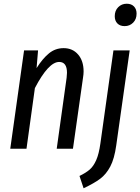

<svg xmlns="http://www.w3.org/2000/svg" viewBox="-20 -797 752 1029"><path d="M428 -414Q428 -399 425 -381L371 0H284L337 -380Q339 -400 339 -407Q339 -465 297 -465Q240 -465 167 -325L122 0H35L109 -527H184L176 -432Q209 -484 243 -511.5Q277 -539 321 -539Q369 -539 398.5 -505Q428 -471 428 -414ZM406 146Q441 129 461 111.5Q481 94 495.5 61.5Q510 29 518 -28L588 -527H675L603 -18Q593 54 571 95.5Q549 137 517 161Q485 185 428 212ZM595 -710Q595 -740 613.5 -758.5Q632 -777 659 -777Q684 -777 698 -762.5Q712 -748 712 -724Q712 -694 693.5 -675.5Q675 -657 648 -657Q623 -657 609 -671.5Q595 -686 595 -710Z"/></svg>

Font: Fira Sans Extra Condensed
Style: Italic
Weight: 400
Width: 3
Italic angle: -8°
Designer: Carrois Corporate & Edenspiekermann AG
Foundry: Carrois Corporate GbR & Edenspiekermann AG
Version: Version 4.203